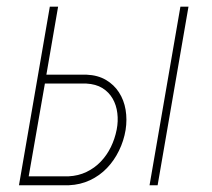

<svg xmlns="http://www.w3.org/2000/svg" viewBox="-20 -548 627 568"><path d="M117.2 -327.1H235.8Q269.5 -325.7 293.5 -311.5Q317.4 -297.4 332 -274.7Q346.7 -252 351.6 -223.1Q356.4 -194.3 351.6 -163.6Q346.2 -131.3 332 -102.3Q317.9 -73.2 296.4 -50.8Q274.9 -28.3 246.3 -14.9Q217.8 -1.5 184.1 0H36.1L127.4 -528.3H151.9ZM112.8 -300.8 64.9 -26.4H183.1Q211.9 -27.8 235.8 -39.3Q259.8 -50.8 277.8 -69.6Q295.9 -88.4 307.9 -112.8Q319.8 -137.2 325.2 -164.6Q330.1 -189.5 327.1 -213.4Q324.2 -237.3 313.2 -256.3Q302.2 -275.4 283 -287.4Q263.7 -299.3 235.4 -300.8ZM446.3 0H422.4L513.7 -528.3H537.6Z"/></svg>

Font: Roboto Mono Thin
Style: Italic
Weight: 250
Designer: Google
Version: Version 2.000985; 2015; ttfautohint (v1.3)